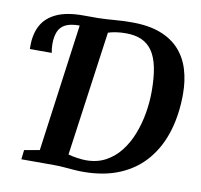

<svg xmlns="http://www.w3.org/2000/svg" viewBox="-83 -839 982 936"><g transform="rotate(10 408.0 -371.5)"><path d="M385.5 8Q365 8 340 6Q315 4 289.2 2Q263.5 0 240.5 0H80.5L86 -46.5L161.5 -60L247.5 -691.5L234 -717.5L254.5 -743H330Q369 -744 410.8 -747.5Q452.5 -751 493.5 -751Q578 -751.5 637 -729Q696 -706.5 732.2 -665.8Q768.5 -625 785 -570Q801.5 -515 801.5 -450Q801.5 -350 776.2 -266.5Q751 -183 699.5 -121.2Q648 -59.5 569.8 -25.8Q491.5 8 385.5 8ZM391 -50Q446.5 -50 488.8 -73Q531 -96 561.5 -135.2Q592 -174.5 611.2 -224.5Q630.5 -274.5 639.8 -329Q649 -383.5 649 -436Q649 -505 639 -554Q629 -603 608 -633.8Q587 -664.5 554.5 -679Q522 -693.5 477 -693.5Q450 -693.5 427.5 -690Q405 -686.5 389 -681L303 -63Q323 -57 348.5 -53.5Q374 -50 391 -50ZM28 -536.5Q28 -541 28 -544.5Q28 -548 28 -552.5Q28 -612 51.2 -654.5Q74.5 -697 124.5 -720Q174.5 -743 254.5 -743L247.5 -691.5Q202.5 -691.5 177.5 -678.8Q152.5 -666 142.2 -640.8Q132 -615.5 132 -580Q132 -568.5 133.2 -557.5Q134.5 -546.5 136.5 -536.5Z"/></g></svg>

Font: Merriweather
Style: Bold Italic
Weight: 700
Italic angle: -7.8°
Version: Version 2.101